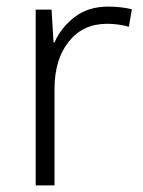

<svg xmlns="http://www.w3.org/2000/svg" viewBox="-20 -654 434 581"><path d="M307 -634Q346 -634 379 -626L370 -573Q338 -582 304 -582Q231 -582 188 -528Q145 -474 145 -385V-93H88V-625H136L142 -526H145Q165 -571 206 -602.5Q247 -634 307 -634Z"/></svg>

Font: Noto Sans Kannada UI Light
Style: Regular
Weight: 300
Designer: Jelle Bosma - Monotype Design Team
Foundry: Monotype Imaging Inc.
Version: Version 2.005; ttfautohint (v1.8.4.7-5d5b)